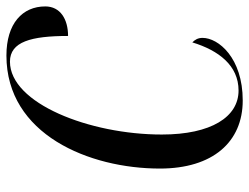

<svg xmlns="http://www.w3.org/2000/svg" viewBox="-109 -657 776 598"><g transform="rotate(-90 279.0 -358.0)"><path d="M265 10C398 10 460 -66 460 -115C460 -130 454 -139 446 -147C421 -65 374 -3 296 -3C214 -3 159 -88 159 -242C159 -467 256 -715 386 -715C448 -715 466 -649 466 -534C518 -534 558 -558 558 -605C558 -676 505 -726 405 -726C159 -726 53 -468 53 -248C53 -83 136 10 265 10Z"/></g></svg>

Font: Noto Serif Display ExtraCondensed Medium
Style: Italic
Weight: 500
Width: 2
Italic angle: -12°
Designer: Monotype Design Team
Foundry: Monotype Imaging Inc.
Version: Version 2.009